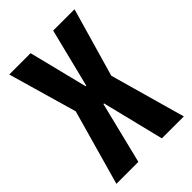

<svg xmlns="http://www.w3.org/2000/svg" viewBox="-208 -789 878 878"><g transform="rotate(-45 231.0 -350.0)"><path d="M158 -700 229 -415H233L304 -700H442L346 -366L449 0H307L233 -300H229L155 0H13L116 -366L20 -700Z"/></g></svg>

Font: Jockey One
Style: Regular
Weight: 400
Designer: TypeTogether
Foundry: TypeTogether
Version: Version 1.002